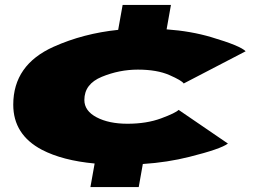

<svg xmlns="http://www.w3.org/2000/svg" viewBox="-20 -725 1058 775"><path d="M345 30 362 -65Q232.5 -77 149 -120.5Q33.5 -181.5 33.5 -302.5Q33.5 -463.5 197 -536.5Q316.5 -590 457 -604.5L475 -705H670L652.5 -606.5Q750.5 -599.5 833 -575Q951 -540 971.5 -518L721.5 -388Q714 -400 663.8 -422Q613.5 -444 536.5 -444Q461.5 -444 391 -415Q320.5 -386 320.5 -321.5Q320.5 -277.5 370 -251.5Q419.5 -225.5 494.5 -225.5Q571.5 -225.5 630.2 -247.2Q689 -269 701 -281.5L900 -145.5Q871 -123.5 745 -92Q656.5 -69.5 556.5 -63L540 30Z"/></svg>

Font: Anybody UltraExpanded Black
Style: Italic
Weight: 900
Width: 9
Italic angle: -10°
Designer: Tyler Finck
Foundry: Etcetera Type Company
Version: Version 1.010; ttfautohint (v1.8.3) -l 8 -r 50 -G 200 -x 14 